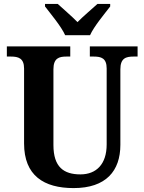

<svg xmlns="http://www.w3.org/2000/svg" viewBox="-20 -951 738 981"><path d="M313 -771H440C460 -816 514 -880 543 -918V-931H478C452 -907 404 -867 376 -838C348 -867 301 -907 275 -931H210V-918C239 -880 293 -816 313 -771ZM356 10C522 10 595 -78 595 -211V-597C595 -654 624 -662 662 -662H683V-714H439V-662H459C497 -662 525 -654 525 -601V-213C525 -112 472 -60 391 -60C306 -60 253 -97 253 -210V-597C253 -654 282 -662 319 -662H339V-714H15V-662H36C73 -662 103 -654 103 -601V-218C103 -54 204 10 356 10Z"/></svg>

Font: Noto Serif SemiCondensed
Style: Bold
Weight: 700
Width: 4
Designer: Monotype Design Team
Foundry: Monotype Imaging Inc.
Version: Version 2.015